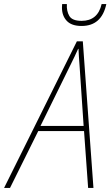

<svg xmlns="http://www.w3.org/2000/svg" viewBox="-79 -919 540 939"><path d="M-59 0H-30L108 -278H332L352 0H378L326 -717H297ZM119 -303 265 -600Q276 -622 285.5 -642Q295 -662 303 -680H305Q306 -662 307 -641Q308 -620 310 -600L330 -303ZM320 -792Q418 -792 441 -899H418Q399 -817 320 -817Q274 -817 260 -841Q246 -865 248 -899H225Q225 -897 224.5 -892.5Q224 -888 224 -882Q224 -842 247.5 -817Q271 -792 320 -792Z"/></svg>

Font: Noto Sans UI SemiCondensed Thin
Style: Italic
Weight: 250
Width: 4
Italic angle: -12°
Designer: Monotype Design Team
Foundry: Monotype Imaging Inc.
Version: Version 1.901